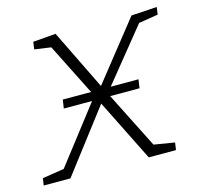

<svg xmlns="http://www.w3.org/2000/svg" viewBox="-109 -619 739 708"><g transform="rotate(-15 260.5 -264.5)"><path d="M-26 0 -22 -27 61 -40 227 -255H119L124 -288H232L133 -485L70 -494L74 -522L161 -529L273 -300L449 -522L547 -528L543 -500L469 -488L307 -288H413L408 -255H296L404 -41L483 -28L479 0H375L257 -237L76 0Z"/></g></svg>

Font: Bitter Light
Style: Italic
Weight: 300
Italic angle: -9°
Designer: Sol Matas, and Bitter project Authors
Foundry: Sol Matas
Version: Version 2.001